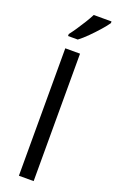

<svg xmlns="http://www.w3.org/2000/svg" viewBox="-187 -1033 650 1076"><g transform="rotate(20 138.5 -495.0)"><path d="M173 0H85V-760H173ZM277 -980Q265 -962 240 -933.5Q215 -905 186.5 -876.5Q158 -848 134 -830H76V-842Q91 -861 108.5 -887Q126 -913 143 -940.5Q160 -968 171 -990H277Z"/></g></svg>

Font: Noto Sans Avestan
Style: Regular
Weight: 400
Designer: Monotype Design Team
Foundry: Monotype Imaging Inc.
Version: Version 2.003; ttfautohint (v1.8.4.7-5d5b)